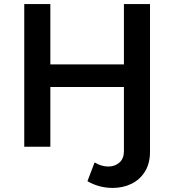

<svg xmlns="http://www.w3.org/2000/svg" viewBox="-20 -720 855 942"><path d="M444 77Q478 97 511 97Q544 97 566 77.5Q588 58 588 21V-293H227V0H99V-700H227V-404H588V-700H716V24Q716 82 691 122Q666 162 624.5 182Q583 202 533 202Q466 202 409 169Z"/></svg>

Font: CMG Sans SemiBold
Style: Regular
Weight: 600
Designer: Julieta Ulanovsky
Foundry: Julieta Ulanovsky
Version: Version 7.200